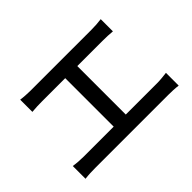

<svg xmlns="http://www.w3.org/2000/svg" viewBox="-112 -969 1224 1224"><g transform="rotate(-45 500.0 -356.5)"><path d="M80 -146V-31C112 -35 144 -36 173 -36H833C854 -36 893 -35 920 -31V-146C894 -143 865 -139 833 -139H551V-576H778C807 -576 840 -575 868 -572V-682C841 -678 809 -676 778 -676H231C208 -676 168 -678 142 -682V-572C168 -575 209 -576 231 -576H442V-139H173C144 -139 110 -141 80 -146Z"/></g></svg>

Font: Noto Sans TC Medium
Style: Regular
Weight: 500
Designer: Ryoko NISHIZUKA 西塚涼子 (kana, bopomofo & ideographs); Paul D. Hunt (Latin, Greek & Cyrillic); Sandoll Communications 산돌커뮤니
Foundry: Adobe
Version: Version 2.004;hotconv 1.0.118;makeotfexe 2.5.65603